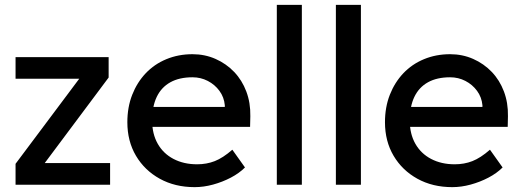

<svg xmlns="http://www.w3.org/2000/svg" viewBox="-20 -760 2149 790"><path d="M44 0V-86L306 -436H44V-525H427V-441L164 -89H433V0Z M504 -257Q504 -319 524 -370Q544 -421 579.5 -458.5Q615 -496 664.5 -516.5Q714 -537 772 -537Q823 -537 867 -517.5Q911 -498 943.5 -464Q976 -430 993.5 -383.5Q1011 -337 1010 -282L1009 -238H580L557 -320H920L905 -303V-327Q902 -360 883 -386Q864 -412 835 -427Q806 -442 772 -442Q718 -442 681 -421.5Q644 -401 625 -361.5Q606 -322 606 -264Q606 -209 629 -168.5Q652 -128 694 -106Q736 -84 791 -84Q830 -84 863.5 -97Q897 -110 936 -144L988 -71Q964 -47 929.5 -29Q895 -11 856.5 -0.5Q818 10 781 10Q700 10 637.5 -24.5Q575 -59 539.5 -119Q504 -179 504 -257Z M1119 0V-740H1222V0Z M1362 0V-740H1465V0Z M1564 -257Q1564 -319 1584 -370Q1604 -421 1639.5 -458.5Q1675 -496 1724.5 -516.5Q1774 -537 1832 -537Q1883 -537 1927 -517.5Q1971 -498 2003.5 -464Q2036 -430 2053.5 -383.5Q2071 -337 2070 -282L2069 -238H1640L1617 -320H1980L1965 -303V-327Q1962 -360 1943 -386Q1924 -412 1895 -427Q1866 -442 1832 -442Q1778 -442 1741 -421.5Q1704 -401 1685 -361.5Q1666 -322 1666 -264Q1666 -209 1689 -168.5Q1712 -128 1754 -106Q1796 -84 1851 -84Q1890 -84 1923.5 -97Q1957 -110 1996 -144L2048 -71Q2024 -47 1989.5 -29Q1955 -11 1916.5 -0.5Q1878 10 1841 10Q1760 10 1697.5 -24.5Q1635 -59 1599.5 -119Q1564 -179 1564 -257Z"/></svg>

Font: Our Lexend
Style: Regular
Weight: 400
Designer: Bonnie Shaver-Troup, Thomas Jockin
Foundry: Lexend
Version: Version 1.007